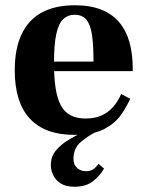

<svg xmlns="http://www.w3.org/2000/svg" viewBox="-20 -501 560 729"><path d="M261 11Q151 11 93.5 -50.5Q36 -112 36 -234Q36 -317 62.5 -372Q89 -427 139.5 -454Q190 -481 264 -481Q322 -481 364 -464.5Q406 -448 432.5 -416.5Q459 -385 471.5 -341Q484 -297 484 -240V-231H121V-267H335Q335 -328 329.5 -367Q324 -406 308.5 -425.5Q293 -445 263 -445Q238 -445 220.5 -429Q203 -413 194 -373Q185 -333 185 -262Q185 -207 191 -167.5Q197 -128 210.5 -102Q224 -76 247.5 -63.5Q271 -51 305 -51Q340 -51 365.5 -62.5Q391 -74 409.5 -95Q428 -116 440 -144L474 -126Q461 -95 438 -63Q415 -31 373.5 -10Q332 11 261 11ZM263 208Q230 208 210.5 195.5Q191 183 182 164Q173 145 173 126Q173 93 193 69.5Q213 46 242 29Q271 12 298 -1H346Q314 15 286.5 38.5Q259 62 259 102Q259 125 273 137Q287 149 306 149Q323 149 333.5 142Q344 135 354 121L375 139Q359 167 332.5 187.5Q306 208 263 208Z"/></svg>

Font: Frank Ruhl Libre
Style: Bold
Weight: 700
Designer: Yanek Iontef
Foundry: Fontef
Version: Version 6.004